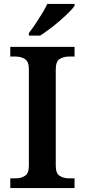

<svg xmlns="http://www.w3.org/2000/svg" viewBox="-20 -951 428 971"><path d="M32 0V-49H59Q86 -49 106 -61.5Q126 -74 126 -112V-600Q126 -640 106 -652.5Q86 -665 59 -665H32V-714H357V-665H329Q301 -665 281.5 -652.5Q262 -640 262 -600V-113Q262 -74 282 -61.5Q302 -49 329 -49H357V0ZM126 -784Q141 -803 158.5 -829Q176 -855 192.5 -882Q209 -909 219 -931H357V-921Q348 -908 328 -888Q308 -868 282.5 -846Q257 -824 231 -804.5Q205 -785 183 -771H126Z"/></svg>

Font: Noto Serif Telugu SemiBold
Style: Regular
Weight: 600
Designer: Jelle Bosma - Monotype Design Team
Foundry: Monotype Imaging Inc.
Version: Version 2.005; ttfautohint (v1.8.4.7-5d5b)